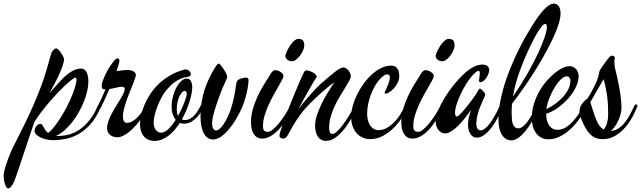

<svg xmlns="http://www.w3.org/2000/svg" viewBox="-193 -751 3526 1056"><path d="M360.8 -162.1Q337.4 -104.5 305.4 -68.8Q273.4 -33.2 238.3 -13.4Q203.1 6.3 167.2 13.2Q131.3 20 100.1 20Q75.2 20 56.2 14.6Q37.1 9.3 23.9 1.7Q10.7 -5.9 3.9 -14.2Q-2.9 -22.5 -2.9 -28.8Q-2.9 -37.6 0 -44.9Q2.9 -52.2 7.6 -57.9Q12.2 -63.5 17.8 -66.7Q23.4 -69.8 28.8 -69.8Q35.2 -69.8 38.8 -64.9Q42.5 -60.1 46.4 -52.7Q50.3 -45.4 55.7 -36.6Q61 -27.8 70.8 -20Q80.6 -24.9 95.2 -41.7Q109.9 -58.6 126.5 -82.8Q143.1 -106.9 159.9 -136.5Q176.8 -166 190.9 -196.8Q209.5 -237.8 218.3 -267.3Q227.1 -296.9 228 -311Q228 -316.9 226.6 -320.6Q225.1 -324.2 222.2 -324.2Q217.3 -324.2 203.1 -313.7Q189 -303.2 169.7 -285.4Q150.4 -267.6 127.2 -243.4Q104 -219.2 80.6 -192.1Q57.1 -165 35.2 -136.2Q13.2 -107.4 -3.9 -80.1Q-9.8 -63.5 -19.3 -34.9Q-28.8 -6.3 -40.3 27.3Q-51.8 61 -63.5 96.7Q-75.2 132.3 -85.4 162.8Q-95.7 193.4 -103.5 215.6Q-111.3 237.8 -113.8 244.1Q-122.1 263.7 -131.3 274.4Q-140.6 285.2 -148.9 285.2Q-153.3 285.2 -157.5 279.1Q-161.6 272.9 -165 262.9Q-168.5 252.9 -170.7 240.2Q-172.9 227.5 -172.9 214.8Q-172.9 206.1 -168.7 187.5Q-164.6 168.9 -156.2 144.5Q-147.9 120.1 -136.2 91.8Q-124.5 63.5 -108.9 34.2Q-82.5 -17.1 -57.6 -68.1Q-32.7 -119.1 -10 -170.7Q12.7 -222.2 32.2 -274.4Q51.8 -326.7 66.9 -379.9L87.9 -454.1Q88.9 -458.5 91.8 -463.9Q94.7 -469.2 98.9 -473.9Q103 -478.5 107.4 -481.7Q111.8 -484.9 116.2 -484.9Q121.1 -484.9 128.4 -477.5Q135.7 -470.2 142.6 -460.2Q149.4 -450.2 154.3 -440.4Q159.2 -430.7 159.2 -425.8Q159.2 -412.6 150.1 -385.5Q141.1 -358.4 124 -323.2Q116.2 -308.1 104.2 -285.4Q92.3 -262.7 78.1 -237.8Q90.8 -252.4 101.1 -263.7Q111.3 -274.9 118.2 -282.7Q126.5 -291.5 132.8 -298.8Q153.3 -322.3 171.4 -337.2Q189.5 -352.1 204.3 -360.1Q219.2 -368.2 231.7 -371.1Q244.1 -374 253.9 -374Q260.3 -374 267.1 -370.8Q273.9 -367.7 279.8 -359.4Q285.6 -351.1 289.3 -336.9Q293 -322.8 293 -300.8Q293 -277.8 286.6 -250Q280.3 -222.2 268.6 -192.9Q256.8 -163.6 240.5 -134.3Q224.1 -105 204.3 -79.6Q184.6 -54.2 161.6 -34.2Q138.7 -14.2 113.8 -2.9H122.1Q154.3 -2.9 184.8 -10.7Q215.3 -18.6 243.7 -37.6Q272 -56.6 297.9 -88.6Q323.7 -120.6 346.2 -168.9Q347.7 -172.9 350.1 -174.8Q352.5 -176.8 355 -176.8Q357.9 -176.8 360.4 -174.8Q362.8 -172.9 362.8 -168.9Q362.8 -166 360.8 -162.1Z M624 -162.1Q617.2 -148.9 606.4 -131.6Q595.7 -114.3 582 -95.9Q568.4 -77.6 552.5 -59.6Q536.6 -41.5 519.8 -27.6Q502.9 -13.7 485.6 -4.9Q468.3 3.9 452.1 3.9Q441.9 3.9 431.9 1Q421.9 -2 413.8 -8.1Q405.8 -14.2 400.9 -23.4Q396 -32.7 396 -45.9Q396 -64 403.1 -84.2Q410.2 -104.5 421.1 -125.2Q432.1 -146 444.6 -166Q457 -186 468 -204.3Q479 -222.7 486.1 -237.8Q493.2 -252.9 493.2 -264.2Q493.2 -268.6 488 -271.2Q482.9 -273.9 474.1 -273.9Q469.7 -273.9 462.6 -272.5Q455.6 -271 446.8 -269Q438 -267.1 428 -264.9Q418 -262.7 408.2 -261.2Q393.1 -224.6 377.9 -192.9Q362.8 -161.1 352.1 -143.1Q348.1 -136.2 345.5 -133.5Q342.8 -130.9 338.9 -130.9Q332 -130.9 332 -137.2Q332 -139.6 332.8 -142.8Q333.5 -146 335 -148.9Q349.1 -175.3 362.1 -202.9Q375 -230.5 387.2 -258.8Q376 -258.8 371.1 -263.4Q366.2 -268.1 366.2 -277.8Q366.2 -288.1 371.3 -303.5Q376.5 -318.8 384.3 -335.7Q392.1 -352.5 401.9 -369.4Q411.6 -386.2 421.4 -399.7Q431.2 -413.1 439.2 -421.6Q447.3 -430.2 452.1 -430.2Q456.1 -430.2 460 -427.2Q463.9 -424.3 463.9 -418.9Q463.9 -411.6 459.5 -396Q455.1 -380.4 448.2 -359.9Q468.8 -362.8 484.1 -364.5Q499.5 -366.2 507.8 -366.2Q527.8 -366.2 541 -358.6Q554.2 -351.1 554.2 -338.9Q554.2 -331.5 548.8 -316.7Q543.5 -301.8 535.6 -282.2Q527.8 -262.7 518.6 -240Q509.3 -217.3 501.5 -194.1Q493.7 -170.9 488.3 -148.9Q482.9 -127 482.9 -108.9Q482.9 -94.7 488.5 -85Q494.1 -75.2 505.9 -75.2Q514.6 -75.2 525.6 -79.3Q536.6 -83.5 549.8 -94Q563 -104.5 577.9 -122.8Q592.8 -141.1 608.9 -168.9Q612.8 -176.8 618.2 -176.8Q621.1 -176.8 623.5 -174.8Q626 -172.9 626 -168.9Q626 -166 624 -162.1Z M930.2 -170.9Q924.3 -156.2 914.3 -138.7Q904.3 -121.1 890.4 -106.2Q876.5 -91.3 858.9 -81.1Q841.3 -70.8 819.3 -70.8Q813 -70.8 807.4 -71.8Q801.8 -72.8 796.4 -75.2Q782.7 -54.7 767.3 -36.6Q752 -18.6 734.4 -5.1Q716.8 8.3 697.5 16.1Q678.2 23.9 657.2 23.9Q637.7 23.9 622.8 17.1Q607.9 10.3 597.7 -2Q587.4 -14.2 582.3 -31Q577.1 -47.9 577.1 -67.9Q577.1 -86.9 582.3 -113.3Q587.4 -139.6 599.4 -168.9Q611.3 -198.2 630.1 -228.5Q648.9 -258.8 676.3 -285.9Q703.6 -313 740 -334.7Q776.4 -356.4 823.2 -369.1H827.1Q833.5 -369.1 838.9 -366.7Q844.2 -364.3 848.1 -360.4Q852.1 -356.4 854.2 -352.1Q856.4 -347.7 856.4 -344.2Q856.4 -336.4 852.1 -333Q847.7 -329.6 839.4 -328.1Q835 -327.1 824.5 -325.4Q814 -323.7 798.6 -317.1Q783.2 -310.5 764.2 -296.6Q745.1 -282.7 724.1 -257.8Q710 -241.2 697 -218Q684.1 -194.8 674.3 -169.9Q664.6 -145 658.4 -120.4Q652.3 -95.7 652.3 -76.2Q652.3 -50.3 664.6 -35.6Q676.8 -21 693.4 -21Q711.4 -21 732.2 -40.3Q752.9 -59.6 773.4 -91.8Q763.7 -104 757.3 -122.1Q751 -140.1 751 -165Q751 -192.4 758.1 -219.7Q765.1 -247.1 776.9 -269Q788.6 -291 803.5 -304.9Q818.4 -318.8 834 -318.8Q849.1 -318.8 856.7 -305.4Q864.3 -292 864.3 -270Q864.3 -255.4 860.4 -235.1Q856.4 -214.8 849.1 -191.4Q841.8 -168 831.3 -143.1Q820.8 -118.2 807.1 -94.2Q814 -90.8 823.2 -90.8Q840.3 -90.8 853.8 -98.6Q867.2 -106.4 877.9 -118.7Q888.7 -130.9 897.5 -146Q906.2 -161.1 914.1 -175.8Q918.9 -186 924.3 -186Q927.2 -186 929.7 -184.1Q932.1 -182.1 932.1 -179.2Q932.1 -174.8 930.2 -170.9ZM779.3 -151.9Q779.3 -140.1 780.8 -130.4Q782.2 -120.6 786.1 -113.8Q795.9 -130.9 804.2 -148.7Q812.5 -166.5 820.3 -186Q827.1 -204.1 830.6 -216.1Q834 -228 834 -234.9Q834 -251 823.2 -251Q815.9 -251 808.3 -243.2Q800.8 -235.4 794.2 -221.7Q787.6 -208 783.4 -190.2Q779.3 -172.4 779.3 -151.9Z M1174.3 -310.1Q1174.3 -304.2 1172.1 -286.4Q1169.9 -268.6 1164.8 -244.4Q1159.7 -220.2 1150.4 -191.9Q1141.1 -163.6 1127.4 -136.2Q1106 -93.8 1085 -64.7Q1064 -35.6 1044.9 -17.6Q1025.9 0.5 1009.3 8.3Q992.7 16.1 980.5 16.1Q962.4 16.1 949.2 7.1Q936 -2 927.2 -18.8Q918.5 -35.6 914.1 -59.6Q909.7 -83.5 909.7 -112.8Q909.7 -138.7 913.1 -167Q916.5 -195.3 923.3 -226.1Q930.2 -254.9 940.7 -281.5Q951.2 -308.1 961.7 -329.3Q972.2 -350.6 981 -365Q989.7 -379.4 992.7 -383.8Q997.1 -390.6 1001 -395.8Q1004.9 -400.9 1010.3 -400.9Q1014.6 -400.9 1022.2 -391.4Q1029.8 -381.8 1037.6 -369.9Q1045.4 -357.9 1051 -346.2Q1056.6 -334.5 1056.6 -330.1Q1056.6 -321.8 1048.1 -304.7Q1039.6 -287.6 1030.3 -265.1Q1021.5 -243.2 1011.7 -216.6Q1002 -189.9 993.4 -163.8Q984.9 -137.7 979.2 -113.8Q973.6 -89.8 973.6 -73.2Q973.6 -53.2 980.2 -43.2Q986.8 -33.2 996.6 -33.2Q1003.9 -33.2 1014.6 -42.2Q1025.4 -51.3 1037.1 -68.4Q1048.8 -85.4 1060.5 -110.4Q1072.3 -135.3 1081.5 -167Q1090.8 -199.7 1095.5 -223.1Q1100.1 -246.6 1102.3 -262.7Q1104.5 -278.8 1106 -288.6Q1107.4 -298.3 1110.6 -304.4Q1113.8 -310.5 1120.4 -314Q1127 -317.4 1139.6 -320.8Q1149.4 -324.2 1158.2 -324.2Q1174.3 -324.2 1174.3 -310.1Z M1480.5 -500Q1480.5 -489.3 1474.1 -474.4Q1467.8 -459.5 1457.8 -446Q1447.8 -432.6 1435.8 -423.3Q1423.8 -414.1 1412.6 -414.1Q1397.5 -414.1 1387 -423.3Q1376.5 -432.6 1376.5 -442.9Q1376.5 -447.3 1379.6 -456.1Q1382.8 -464.8 1387.9 -475.3Q1393.1 -485.8 1400.1 -496.8Q1407.2 -507.8 1415.3 -516.8Q1423.3 -525.9 1431.4 -531.5Q1439.5 -537.1 1447.3 -537.1Q1466.8 -537.1 1473.6 -527.8Q1480.5 -518.6 1480.5 -500ZM1417.5 -162.1Q1400.4 -123.5 1380.1 -91.6Q1359.9 -59.6 1338.4 -36.9Q1316.9 -14.2 1294.2 -1.5Q1271.5 11.2 1249.5 11.2Q1232.9 11.2 1221.2 4.2Q1209.5 -2.9 1201.9 -15.1Q1194.3 -27.3 1190.9 -43.7Q1187.5 -60.1 1187.5 -79.1Q1187.5 -114.7 1197.3 -149.7Q1207 -184.6 1222.4 -218Q1237.8 -251.5 1257.3 -283.7Q1276.9 -315.9 1296.4 -346.2Q1300.8 -353.5 1307.1 -359.4Q1313.5 -365.2 1319.3 -365.2Q1327.6 -365.2 1335.9 -362.3Q1344.2 -359.4 1351.1 -354.7Q1357.9 -350.1 1362.1 -344.5Q1366.2 -338.9 1366.2 -333Q1366.2 -326.2 1357.9 -310.5Q1349.6 -294.9 1336.9 -273.2Q1324.2 -251.5 1309.8 -225.1Q1295.4 -198.7 1282.7 -170.4Q1270 -142.1 1261.7 -113.5Q1253.4 -85 1253.4 -59.1Q1253.4 -52.7 1254.2 -46.6Q1254.9 -40.5 1257.6 -35.9Q1260.3 -31.2 1265.9 -28.6Q1271.5 -25.9 1281.2 -25.9Q1291.5 -25.9 1306.9 -38.1Q1322.3 -50.3 1339.1 -70.6Q1356 -90.8 1372.8 -116.5Q1389.6 -142.1 1402.3 -168.9Q1406.2 -176.8 1411.1 -176.8Q1414.6 -176.8 1417 -174.8Q1419.4 -172.9 1419.4 -168.9Q1419.4 -166 1417.5 -162.1Z M1771 -162.1Q1753.9 -123.5 1733.6 -89.6Q1713.4 -55.7 1691.4 -30.5Q1669.4 -5.4 1646.5 9.3Q1623.5 23.9 1601.1 23.9Q1585.4 23.9 1574 17.6Q1562.5 11.2 1554.9 0Q1547.4 -11.2 1543.7 -26.9Q1540 -42.5 1540 -61Q1540 -86.4 1550 -116.9Q1560.1 -147.5 1575.4 -179.2Q1590.8 -210.9 1609.6 -241.7Q1628.4 -272.5 1646 -298.8Q1633.8 -290.5 1617.9 -277.8Q1602.1 -265.1 1584.7 -250Q1567.4 -234.9 1549.3 -218Q1531.2 -201.2 1515.1 -184.8Q1499 -168.5 1485.4 -153.3Q1471.7 -138.2 1462.9 -126Q1436 -89.4 1418.9 -60.1Q1401.9 -30.8 1392.1 -12.2Q1385.3 1.5 1378.4 6.3Q1371.6 11.2 1364.3 11.2Q1357.9 11.2 1351.1 7.6Q1344.2 3.9 1344.2 -5.9Q1344.2 -11.7 1349.6 -29.8Q1355 -47.9 1364 -73Q1373 -98.1 1384.5 -128.4Q1396 -158.7 1408.4 -189.7Q1420.9 -220.7 1433.1 -250.2Q1445.3 -279.8 1455.6 -303.2Q1465.8 -326.7 1473.1 -342Q1480.5 -357.4 1482.9 -359.9Q1489.3 -366.2 1503.7 -362.3Q1518.1 -358.4 1532.2 -350.1Q1539.1 -345.7 1542.7 -341.3Q1546.4 -336.9 1548.3 -333Q1549.3 -330.6 1548.8 -328.6Q1548.3 -326.7 1547.4 -325.2Q1545.9 -323.7 1536.1 -307.9Q1526.4 -292 1512.2 -267.3Q1498 -242.7 1481 -211.9Q1463.9 -181.2 1448.2 -149.9Q1471.7 -182.1 1493.7 -207.5Q1515.6 -232.9 1532.7 -251.5Q1552.2 -272.5 1570.3 -289.1Q1622.6 -335 1651.6 -357.4Q1680.7 -379.9 1696.3 -379.9Q1702.6 -379.9 1709.7 -375.7Q1716.8 -371.6 1722.7 -364.7Q1728.5 -357.9 1732.4 -349.1Q1736.3 -340.3 1736.3 -331.1Q1736.3 -321.8 1727.5 -305.9Q1718.8 -290 1705.6 -268.8Q1692.4 -247.6 1676.8 -221.9Q1661.1 -196.3 1647.9 -168Q1634.8 -139.6 1626 -109.4Q1617.2 -79.1 1617.2 -48.8Q1617.2 -34.7 1621.3 -24.4Q1625.5 -14.2 1635.3 -14.2Q1645.5 -14.2 1660.9 -28.3Q1676.3 -42.5 1693.1 -64.9Q1710 -87.4 1726.8 -115Q1743.7 -142.6 1756.3 -168.9Q1760.3 -176.8 1765.1 -176.8Q1767.6 -176.8 1770.3 -175Q1772.9 -173.3 1772.9 -168.9Q1772.9 -166 1771 -162.1Z M1826.2 -125Q1826.2 -107.9 1830.1 -91.8Q1834 -75.7 1841.6 -63.2Q1849.1 -50.8 1861.1 -43Q1873 -35.2 1889.2 -35.2Q1911.6 -35.2 1932.9 -46.6Q1954.1 -58.1 1972.9 -76.7Q1991.7 -95.2 2007.1 -119.4Q2022.5 -143.6 2033.2 -168.9Q2034.7 -172.9 2037.1 -174.8Q2039.6 -176.8 2042 -176.8Q2045.4 -176.8 2047.9 -175Q2050.3 -173.3 2050.3 -168.9Q2050.3 -167.5 2049.8 -166Q2049.3 -164.6 2048.3 -162.1Q2038.1 -136.7 2019 -106Q2000 -75.2 1973.4 -48.6Q1946.8 -22 1913.6 -3.9Q1880.4 14.2 1842.3 14.2Q1820.3 14.2 1801.5 5.6Q1782.7 -2.9 1768.6 -18.6Q1754.4 -34.2 1746.3 -56.9Q1738.3 -79.6 1738.3 -107.9Q1738.3 -136.2 1747.1 -168.2Q1755.9 -200.2 1771.2 -231.4Q1786.6 -262.7 1807.6 -291.5Q1828.6 -320.3 1853 -342.3Q1877.4 -364.3 1904.3 -377.2Q1931.2 -390.1 1958 -390.1Q1981 -390.1 1991.9 -375Q2002.9 -359.9 2002.9 -334Q2002.9 -313.5 1993.9 -295.4Q1984.9 -277.3 1972.4 -264.2Q1960 -251 1947.5 -243.4Q1935.1 -235.8 1928.2 -235.8Q1922.4 -235.8 1922.4 -241.2Q1922.4 -243.2 1925.3 -249Q1929.7 -257.8 1934.3 -268.3Q1939 -278.8 1942.6 -289.1Q1946.3 -299.3 1948.7 -309.1Q1951.2 -318.8 1951.2 -326.2Q1951.2 -341.8 1937 -341.8Q1926.8 -341.8 1914.8 -333Q1902.8 -324.2 1890.4 -309.1Q1877.9 -293.9 1866.5 -273.2Q1855 -252.4 1845.9 -228.3Q1836.9 -204.1 1831.5 -177.7Q1826.2 -151.4 1826.2 -125Z M2307.1 -500Q2307.1 -489.3 2300.8 -474.4Q2294.4 -459.5 2284.4 -446Q2274.4 -432.6 2262.5 -423.3Q2250.5 -414.1 2239.3 -414.1Q2224.1 -414.1 2213.6 -423.3Q2203.1 -432.6 2203.1 -442.9Q2203.1 -447.3 2206.3 -456.1Q2209.5 -464.8 2214.6 -475.3Q2219.7 -485.8 2226.8 -496.8Q2233.9 -507.8 2241.9 -516.8Q2250 -525.9 2258.1 -531.5Q2266.1 -537.1 2273.9 -537.1Q2293.5 -537.1 2300.3 -527.8Q2307.1 -518.6 2307.1 -500ZM2244.1 -162.1Q2227.1 -123.5 2206.8 -91.6Q2186.5 -59.6 2165 -36.9Q2143.6 -14.2 2120.8 -1.5Q2098.1 11.2 2076.2 11.2Q2059.6 11.2 2047.9 4.2Q2036.1 -2.9 2028.6 -15.1Q2021 -27.3 2017.6 -43.7Q2014.2 -60.1 2014.2 -79.1Q2014.2 -114.7 2023.9 -149.7Q2033.7 -184.6 2049.1 -218Q2064.5 -251.5 2084 -283.7Q2103.5 -315.9 2123 -346.2Q2127.4 -353.5 2133.8 -359.4Q2140.1 -365.2 2146 -365.2Q2154.3 -365.2 2162.6 -362.3Q2170.9 -359.4 2177.7 -354.7Q2184.6 -350.1 2188.7 -344.5Q2192.9 -338.9 2192.9 -333Q2192.9 -326.2 2184.6 -310.5Q2176.3 -294.9 2163.6 -273.2Q2150.9 -251.5 2136.5 -225.1Q2122.1 -198.7 2109.4 -170.4Q2096.7 -142.1 2088.4 -113.5Q2080.1 -85 2080.1 -59.1Q2080.1 -52.7 2080.8 -46.6Q2081.5 -40.5 2084.2 -35.9Q2086.9 -31.2 2092.5 -28.6Q2098.1 -25.9 2107.9 -25.9Q2118.2 -25.9 2133.5 -38.1Q2148.9 -50.3 2165.8 -70.6Q2182.6 -90.8 2199.5 -116.5Q2216.3 -142.1 2229 -168.9Q2232.9 -176.8 2237.8 -176.8Q2241.2 -176.8 2243.7 -174.8Q2246.1 -172.9 2246.1 -168.9Q2246.1 -166 2244.1 -162.1Z M2570.8 -162.1Q2560.5 -134.8 2545.2 -105Q2529.8 -75.2 2511.2 -50.5Q2492.7 -25.9 2471.7 -10Q2450.7 5.9 2429.7 5.9Q2415.5 5.9 2406.2 -1.2Q2397 -8.3 2391.4 -18.8Q2385.7 -29.3 2383.3 -41.5Q2380.9 -53.7 2380.9 -64Q2380.9 -79.6 2384.5 -100.1Q2388.2 -120.6 2398.9 -147Q2382.3 -124.5 2364 -101.3Q2345.7 -78.1 2326.9 -59.6Q2308.1 -41 2289.3 -29.1Q2270.5 -17.1 2253.9 -17.1Q2246.1 -17.1 2237.3 -21.2Q2228.5 -25.4 2220.9 -33.4Q2213.4 -41.5 2208.5 -53.5Q2203.6 -65.4 2203.6 -81.1Q2203.6 -107.4 2215.8 -139.4Q2228 -171.4 2246.8 -203.6Q2265.6 -235.8 2288.6 -266.1Q2311.5 -296.4 2333 -318.8Q2352.5 -339.8 2369.9 -354.5Q2387.2 -369.1 2402.6 -378.2Q2418 -387.2 2431.6 -391.4Q2445.3 -395.5 2458 -396Q2469.7 -396 2477.5 -393.3Q2485.4 -390.6 2489.7 -386.2Q2494.1 -381.8 2495.8 -376Q2497.6 -370.1 2497.6 -363.8Q2497.6 -356.9 2493.7 -346.2Q2489.7 -335.4 2482.9 -324.7Q2476.1 -314 2467 -306.4Q2458 -298.8 2447.8 -298.8Q2443.8 -298.8 2442.9 -301.8Q2441.9 -304.7 2441.9 -309.1Q2441.9 -317.4 2443.8 -328.6Q2445.8 -339.8 2445.8 -348.1Q2445.8 -355.5 2444.1 -358.6Q2442.4 -361.8 2437 -361.8Q2424.3 -356.4 2409.9 -341.1Q2395.5 -325.7 2381.3 -304.9Q2367.2 -284.2 2354.2 -260Q2341.3 -235.8 2331.3 -212.2Q2321.3 -188.5 2315.4 -167.2Q2309.6 -146 2309.6 -131.8Q2309.6 -121.6 2312.5 -115.7Q2315.4 -109.9 2319.8 -109.9Q2323.2 -109.9 2330.6 -116.2Q2337.9 -122.6 2347.4 -132.8Q2356.9 -143.1 2367.2 -156Q2377.4 -168.9 2387.5 -181.6Q2397.5 -194.3 2405.8 -205.6Q2414.1 -216.8 2418.9 -224.1Q2431.6 -242.7 2436.8 -252.9Q2441.9 -263.2 2447.8 -263.2Q2450.2 -263.2 2454.8 -259.3Q2459.5 -255.4 2464.1 -250.2Q2468.8 -245.1 2472.2 -239.7Q2475.6 -234.4 2475.6 -231.9Q2475.6 -225.1 2469.2 -212.6Q2462.9 -200.2 2451.7 -172.9Q2439 -143.6 2432.9 -118.2Q2426.8 -92.8 2426.8 -73.2Q2426.8 -66.4 2427.7 -59.6Q2428.7 -52.7 2431.2 -47.1Q2433.6 -41.5 2438 -37.8Q2442.4 -34.2 2449.7 -34.2Q2461.4 -34.2 2473.9 -43.7Q2486.3 -53.2 2497.8 -67.9Q2509.3 -82.5 2519.5 -99.4Q2529.8 -116.2 2537.6 -131.3Q2545.4 -146.5 2550 -157Q2554.7 -167.5 2555.7 -168.9Q2559.6 -176.8 2564.9 -176.8Q2567.9 -176.8 2570.3 -174.8Q2572.8 -172.9 2572.8 -168.9Q2572.8 -166 2570.8 -162.1Z M2890.1 -676.8Q2890.1 -654.8 2880.6 -623Q2871.1 -591.3 2853.8 -552.5Q2836.4 -513.7 2812 -468.8Q2787.6 -423.8 2758.1 -375.7Q2728.5 -327.6 2694.3 -278.1Q2660.2 -228.5 2623 -180.2Q2621.6 -166 2621.3 -152.6Q2621.1 -139.2 2621.1 -127Q2621.1 -108.4 2622.6 -93.5Q2624 -78.6 2628.2 -67.6Q2632.3 -56.6 2639.6 -50.8Q2647 -44.9 2658.2 -44.9Q2667.5 -44.9 2677.5 -51.5Q2687.5 -58.1 2697.3 -68.8Q2707 -79.6 2716.1 -93.3Q2725.1 -106.9 2732.9 -120.6Q2740.7 -134.3 2747.1 -147Q2753.4 -159.7 2756.8 -168.9Q2759.3 -174.3 2762.5 -175.5Q2765.6 -176.8 2767.1 -176.8Q2770 -176.8 2772 -174.3Q2773.9 -171.9 2773.9 -168Q2773.9 -166 2772 -162.1Q2755.4 -122.6 2736.3 -88.9Q2717.3 -55.2 2697.3 -30.8Q2677.2 -6.3 2657.5 7.3Q2637.7 21 2620.1 21Q2606.4 21 2593.8 15.1Q2581.1 9.3 2571 -4.4Q2561 -18.1 2554.9 -40.8Q2548.8 -63.5 2548.8 -97.2Q2548.8 -143.6 2558.3 -193.1Q2567.9 -242.7 2583.5 -291.7Q2599.1 -340.8 2618.9 -387.7Q2638.7 -434.6 2659.2 -476.1Q2679.7 -517.6 2699.2 -551.8Q2718.8 -585.9 2733.9 -609.9Q2751 -637.2 2767.3 -659.7Q2783.7 -682.1 2798.6 -698Q2813.5 -713.9 2827.1 -722.4Q2840.8 -731 2853 -731Q2871.1 -731 2880.6 -716.1Q2890.1 -701.2 2890.1 -676.8ZM2646 -299.8Q2640.1 -277.8 2635.5 -257.8Q2630.9 -237.8 2627.9 -219.2Q2674.3 -287.1 2709.5 -349.1Q2744.6 -411.1 2768.1 -461.7Q2791.5 -512.2 2803.2 -548.6Q2814.9 -585 2814.9 -602.1Q2814.9 -611.8 2812.5 -615.5Q2810.1 -619.1 2804.2 -619.1Q2796.9 -619.1 2784.7 -603.8Q2772.5 -588.4 2757.8 -563Q2743.2 -537.6 2727.1 -504.6Q2710.9 -471.7 2695.8 -436Q2680.7 -400.4 2667.5 -365Q2654.3 -329.6 2646 -299.8Z M3032.2 -162.1Q3014.6 -126 2991.2 -93.8Q2967.8 -61.5 2940.7 -37.4Q2913.6 -13.2 2883.5 1Q2853.5 15.1 2823.2 15.1Q2801.3 15.1 2784.2 6.1Q2767.1 -2.9 2755.4 -18.6Q2743.7 -34.2 2737.8 -55.2Q2731.9 -76.2 2731.9 -100.1Q2731.9 -139.6 2742.7 -176.3Q2753.4 -212.9 2771 -244.6Q2788.6 -276.4 2811 -302.7Q2833.5 -329.1 2856.4 -347.9Q2879.4 -366.7 2901.1 -377Q2922.9 -387.2 2939 -387.2Q2951.2 -387.2 2960.7 -382.3Q2970.2 -377.4 2976.6 -369.4Q2982.9 -361.3 2986.1 -351.6Q2989.3 -341.8 2989.3 -332Q2989.3 -302.2 2973.6 -270.3Q2958 -238.3 2932.6 -209.7Q2907.2 -181.2 2875.5 -158.4Q2843.8 -135.7 2811 -125Q2811 -106.9 2814.7 -91.1Q2818.4 -75.2 2825.9 -63.2Q2833.5 -51.3 2845.2 -44.2Q2856.9 -37.1 2873 -37.1Q2889.2 -37.1 2905.8 -43.7Q2922.4 -50.3 2940.2 -65.7Q2958 -81.1 2977.1 -106.4Q2996.1 -131.8 3017.1 -168.9Q3022 -176.8 3025.9 -176.8Q3029.3 -176.8 3031.7 -174.8Q3034.2 -172.9 3034.2 -168.9Q3034.2 -166 3032.2 -162.1ZM2923.3 -331.1Q2909.2 -331.1 2891.8 -314.5Q2874.5 -297.9 2858.4 -271.7Q2842.3 -245.6 2829.3 -213.6Q2816.4 -181.6 2812 -150.9Q2835.9 -162.1 2859.6 -179Q2883.3 -195.8 2902.1 -216.3Q2920.9 -236.8 2932.6 -260Q2944.3 -283.2 2944.3 -307.1Q2944.3 -316.9 2939 -324Q2933.6 -331.1 2923.3 -331.1Z M3311 -162.1Q3301.3 -137.7 3284.9 -107.2Q3268.6 -76.7 3245.1 -49.6Q3221.7 -22.5 3190.9 -4.2Q3160.2 14.2 3121.1 14.2Q3100.6 14.2 3083.5 7.6Q3066.4 1 3052 -13.7Q3037.6 -28.3 3024.7 -51.8Q3011.7 -75.2 2999 -108.9Q2997.6 -113.8 2995.8 -120.1Q2994.1 -126.5 2994.1 -133.8Q2994.1 -144.5 2996.8 -156.5Q2999.5 -168.5 3006.8 -178.2Q3009.8 -181.6 3013.7 -186.3Q3017.6 -190.9 3021.7 -195.6Q3025.9 -200.2 3030.3 -203.9Q3034.7 -207.5 3038.1 -209Q3045.9 -221.2 3054.7 -236.3Q3063.5 -251.5 3071.8 -267.8Q3080.1 -284.2 3087.4 -301.3Q3094.7 -318.4 3099.1 -335Q3100.6 -341.8 3101.6 -348.1Q3102.5 -354.5 3104 -358.9Q3105 -362.8 3109.9 -370.6Q3114.7 -378.4 3121.3 -387.7Q3127.9 -397 3135 -406.7Q3142.1 -416.5 3147.9 -423.8Q3156.2 -435.1 3162.1 -439.9Q3168 -444.8 3173.8 -444.8Q3180.7 -444.8 3184.8 -440.7Q3189 -436.5 3189 -432.1Q3189 -428.2 3187.5 -424.3Q3186 -420.4 3186 -410.2Q3186 -400.9 3187.5 -388.7Q3189 -376.5 3192.9 -362.8Q3195.3 -352.5 3200.7 -329.8Q3206.1 -307.1 3211.4 -278.3Q3216.8 -249.5 3220.9 -217.8Q3225.1 -186 3225.1 -158.2Q3225.1 -143.6 3220.9 -126.2Q3216.8 -108.9 3209.2 -91.6Q3201.7 -74.2 3190.9 -58.3Q3180.2 -42.5 3167 -30.8Q3189 -32.7 3206.5 -43.5Q3224.1 -54.2 3239.5 -72.3Q3254.9 -90.3 3268.6 -114.7Q3282.2 -139.2 3295.9 -168.9Q3299.8 -176.8 3304.7 -176.8Q3308.1 -176.8 3310.5 -174.8Q3313 -172.9 3313 -168.9Q3313 -166 3311 -162.1ZM3127 -315.9Q3119.6 -303.2 3110.6 -287.6Q3101.6 -272 3091.8 -255.1Q3082 -238.3 3072.3 -221.2Q3062.5 -204.1 3053.7 -189Q3057.6 -178.2 3061.5 -164.6Q3065.4 -150.9 3069.8 -138.2Q3074.2 -125 3079.3 -110.4Q3084.5 -95.7 3091.1 -81.8Q3097.7 -67.9 3106.4 -56.4Q3115.2 -44.9 3127.9 -38.1Q3140.1 -54.7 3146 -76.2Q3151.9 -97.7 3151.9 -118.2Q3151.9 -145 3150.9 -168.2Q3149.9 -191.4 3147.2 -214.4Q3144.5 -237.3 3139.6 -261.7Q3134.8 -286.1 3127 -315.9Z"/></svg>

Font: Mervale Script
Style: Regular
Weight: 400
Designer: Astigmatic (AOETI)
Foundry: Astigmatic (AOETI)
Version: Version 1.000